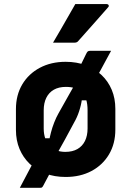

<svg xmlns="http://www.w3.org/2000/svg" viewBox="-20 -851 640 936"><path d="M521.6 -603.3Q509.2 -580.4 496.8 -557.8Q484.5 -535.3 473.4 -514.4Q462.2 -493.6 450.7 -473.2L465.3 -361.9H370.2L380.8 -382Q378.8 -353.6 370 -322.6Q361.3 -291.7 348.4 -266.9Q323.3 -220.1 297 -171.5Q270.6 -122.8 243.8 -76Q243.8 -69.7 244.3 -62.4Q244.8 -55.2 244.8 -48.1Q235.4 -29.2 225.1 -10Q214.7 9.1 205.7 26.3Q196.8 43.4 189.8 56.2Q186.6 61.5 184 63Q181.5 64.5 175.6 64.5Q171.5 64.5 157 64.5Q142.5 64.5 125.5 64.5Q108.5 64.5 94.6 64.5Q80.7 64.5 76.7 64.5Q85.6 47.7 98.3 23.6Q110.9 -0.4 123.2 -23.6Q135.5 -46.8 142.6 -60.1L168.9 -176.9H226.6L218.7 -159.4Q222.3 -182.1 228.6 -205.9Q234.8 -229.7 244.2 -253.7Q253.5 -277.7 265.2 -298.4Q290.6 -343.3 314.7 -386.4Q338.8 -429.5 361.6 -469.2Q359.3 -474.1 356.9 -479.4Q354.5 -484.7 352 -489.5Q364.3 -515.5 376.1 -539.4Q387.8 -563.2 398.3 -584.9Q404.1 -597.5 408 -600.4Q412 -603.3 420 -603.3Q427.7 -603.3 442 -603.3Q456.3 -603.3 472.8 -603.3Q489.2 -603.3 502.8 -603.3Q516.3 -603.3 521.6 -603.3ZM300 -549.7Q354.1 -549.7 398.3 -532.9Q442.5 -516.1 474.9 -485.5Q507.2 -455 524.8 -413.1Q542.3 -371.3 542.3 -320.3V-219Q542.3 -150.7 511.6 -98.7Q480.9 -46.7 426.4 -17.5Q371.8 11.7 300 11.7Q245.9 11.7 201.3 -5.1Q156.6 -21.9 124.7 -52.4Q92.8 -83 75.2 -124.8Q57.7 -166.7 57.7 -217.6V-319Q57.7 -387.4 88.4 -439.3Q119.1 -491.2 174.1 -520.5Q229 -549.7 300 -549.7ZM301.3 -427.4Q266.5 -427.4 242.5 -413.7Q218.5 -400 205.8 -374.4Q193.1 -348.8 193.1 -313V-224.6Q193.1 -197 200.9 -175.3Q208.7 -153.7 223 -138.5Q236.2 -125.2 255.6 -117.9Q275.1 -110.6 298.7 -110.6Q333.5 -110.6 357.5 -124.4Q381.6 -138.2 394.3 -163.9Q406.9 -189.6 406.9 -224.9V-313.3Q406.9 -343.8 400.1 -365.5Q393.2 -387.1 378.9 -401.5Q365.7 -414.6 346.2 -421Q326.8 -427.4 301.3 -427.4ZM347.1 -831.1Q389.7 -831.1 424.4 -831.1Q459.1 -831.1 500.4 -831.1Q506.7 -831.1 509.4 -825.9Q512.2 -820.8 507.2 -815.7Q482.5 -787.4 460.2 -762.1Q437.8 -736.8 414.5 -710.6Q391.2 -684.4 361.6 -651.1Q359.6 -648.1 355.1 -645.6Q350.6 -643.1 344.6 -643.1Q315.8 -643.1 290.2 -643.1Q264.7 -643.1 238.6 -643.1Q256.9 -673.9 274.8 -705Q292.7 -736.1 310.8 -767.7Q328.8 -799.2 347.1 -831.1Z"/></svg>

Font: Recursive Sans Linear Light
Style: Regular
Weight: 300
Version: Version 1.085